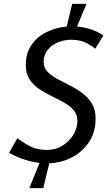

<svg xmlns="http://www.w3.org/2000/svg" viewBox="-20 -832 575 990"><path d="M473 -221Q473 -153 440.5 -102Q408 -51 353.5 -22Q299 7 234 10L203 138H131L184 8Q144 3 104 -10Q64 -23 27 -44L69 -119Q98 -99 120.5 -85.5Q143 -72 167.5 -65.5Q192 -59 226 -59Q266 -59 300.5 -80Q335 -101 357 -135Q379 -169 379 -208Q379 -241 360 -263.5Q341 -286 310.5 -303Q280 -320 246 -336.5Q212 -353 181.5 -373.5Q151 -394 132 -423.5Q113 -453 113 -497Q113 -558 142.5 -600.5Q172 -643 220 -666.5Q268 -690 324 -695L352 -812H426L377 -695Q413 -692 447.5 -681Q482 -670 513 -649L471 -581Q440 -606 411.5 -616.5Q383 -627 346 -627Q311 -627 278.5 -613.5Q246 -600 225.5 -574.5Q205 -549 205 -512Q205 -483 224.5 -462.5Q244 -442 274.5 -425.5Q305 -409 339 -392Q373 -375 403.5 -352.5Q434 -330 453.5 -298.5Q473 -267 473 -221Z"/></svg>

Font: Rosario Light
Style: Italic
Weight: 300
Italic angle: -8.05°
Designer: Hector Gatti
Foundry: Omnibus Type
Version: Version 1.101; ttfautohint (v1.8.1.43-b0c9)